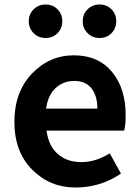

<svg xmlns="http://www.w3.org/2000/svg" viewBox="-20 -820 621 854"><path d="M518 -48Q428 14 315 14Q202 14 123 -65.5Q44 -145 44 -278Q44 -411 122 -492.5Q200 -574 308.5 -574Q417 -574 478 -500.5Q539 -427 539 -307Q539 -262 532 -239H187Q196 -171 237 -135Q278 -99 342 -99Q406 -99 468 -138ZM185 -337H413Q413 -395 386.5 -427.5Q360 -460 310.5 -460Q261 -460 227 -428Q193 -396 185 -337ZM236 -672.5Q215 -651 183 -651Q151 -651 129.5 -672.5Q108 -694 108 -725.5Q108 -757 129.5 -778.5Q151 -800 183 -800Q215 -800 236 -778.5Q257 -757 257 -725.5Q257 -694 236 -672.5ZM476 -672.5Q455 -651 423 -651Q391 -651 369.5 -672.5Q348 -694 348 -725.5Q348 -757 369.5 -778.5Q391 -800 423 -800Q455 -800 476 -778.5Q497 -757 497 -725.5Q497 -694 476 -672.5Z"/></svg>

Font: Swei Fan Sans CJK TC
Style: Bold
Weight: 700
Version: Version 2.130